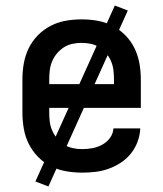

<svg xmlns="http://www.w3.org/2000/svg" viewBox="-20 -612 590 694"><path d="M277 12Q248 12 219 7Q190 2 164 -11Q138 -24 117.5 -45Q97 -66 84 -92Q71 -118 66 -147Q61 -176 61 -205V-325Q61 -354 66 -382.5Q71 -411 83.5 -437Q96 -463 116.5 -484Q137 -505 163 -518.5Q189 -532 217.5 -537Q246 -542 275 -542Q304 -542 332.5 -537Q361 -532 387 -518.5Q413 -505 433.5 -484Q454 -463 466.5 -437Q479 -411 484 -382.5Q489 -354 489 -325V-222H158V-205Q158 -188 160 -171.5Q162 -155 169 -139.5Q176 -124 187 -110.5Q198 -97 212.5 -88.5Q227 -80 243.5 -76.5Q260 -73 277 -73Q296 -73 314.5 -76.5Q333 -80 349.5 -89Q366 -98 377.5 -113.5Q389 -129 390 -148H487Q486 -124 477.5 -100.5Q469 -77 453.5 -57.5Q438 -38 417.5 -24.5Q397 -11 374 -2.5Q351 6 326.5 9Q302 12 277 12ZM158 -308H392V-325Q392 -342 390 -358.5Q388 -375 381.5 -390.5Q375 -406 364 -419Q353 -432 339 -441Q325 -450 308.5 -453.5Q292 -457 275 -457Q258 -457 241.5 -453.5Q225 -450 211 -441Q197 -432 186 -419Q175 -406 168.5 -390.5Q162 -375 160 -358.5Q158 -342 158 -325ZM155 62 108 44 395 -592 442 -574Z"/></svg>

Font: Lode Dark
Style: Bold
Weight: 700
Monospace: yes
Designer: Belleve Invis
Foundry: Belleve Invis
Version: Version 29.2.0; ttfautohint (v1.8.3)